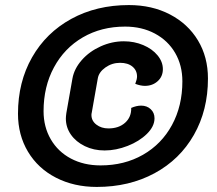

<svg xmlns="http://www.w3.org/2000/svg" viewBox="-20 -729 858 758"><path d="M51 -280Q51 -405 106.5 -502.5Q162 -600 261.5 -654.5Q361 -709 489 -709Q580 -709 651 -672Q722 -635 761.5 -569.5Q801 -504 801 -419Q801 -294 745.5 -196.5Q690 -99 590 -45Q490 9 362 9Q272 9 201 -27.5Q130 -64 90.5 -130Q51 -196 51 -280ZM700 -408Q700 -471 671.5 -520Q643 -569 591.5 -596.5Q540 -624 474 -624Q380 -624 307 -581.5Q234 -539 193 -463Q152 -387 152 -290Q152 -228 180.5 -179Q209 -130 260 -103Q311 -76 377 -76Q471 -76 544.5 -118Q618 -160 659 -235.5Q700 -311 700 -408ZM240 -261Q240 -269 242 -283L266 -419Q273 -458 303 -492Q333 -526 377.5 -546Q422 -566 469 -566Q510 -566 545.5 -551Q581 -536 602 -510.5Q623 -485 623 -456Q623 -427 602.5 -408.5Q582 -390 552 -390Q535 -390 514 -398Q521 -416 521 -427Q521 -451 503 -466Q485 -481 454 -481Q422 -481 396 -462.5Q370 -444 366 -419L342 -283Q341 -280 341 -275Q341 -252 360.5 -237Q380 -222 408 -222Q449 -222 474 -244.5Q499 -267 498 -303Q519 -312 537 -312Q560 -312 575 -298Q590 -284 590 -262Q590 -230 560 -200.5Q530 -171 484 -153Q438 -135 393 -135Q350 -135 315 -152Q280 -169 260 -197.5Q240 -226 240 -261Z"/></svg>

Font: K2D SemiBold
Style: Italic
Weight: 600
Italic angle: -10°
Designer: Katatrad Aksorn Co.,Ltd.
Foundry: Cadson Demak Co.,Ltd.
Version: Version 1.000; ttfautohint (v1.6)